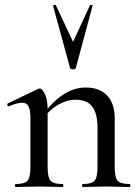

<svg xmlns="http://www.w3.org/2000/svg" viewBox="-20 -750 560 770"><path d="M312 0Q309 0 309 -6Q309 -12 312 -12Q348 -12 359.5 -25.5Q371 -39 371 -81V-238Q371 -295 350 -322.5Q329 -350 283 -350Q248 -350 212.5 -329.5Q177 -309 152 -273L148 -285Q189 -341 232.5 -370Q276 -399 324 -399Q379 -399 409.5 -367Q440 -335 440 -276V-81Q440 -39 451.5 -25.5Q463 -12 500 -12Q503 -12 503 -6Q503 0 500 0Q481 0 457 -1Q433 -2 406 -2Q379 -2 354.5 -1Q330 0 312 0ZM43 0Q40 0 40 -6Q40 -12 43 -12Q79 -12 90.5 -25.5Q102 -39 102 -81V-276Q102 -308 94.5 -323Q87 -338 69 -338Q59 -338 46 -334.5Q33 -331 16 -324Q12 -322 10 -327.5Q8 -333 11 -335L134 -394Q138 -395 140 -395Q149 -395 160 -373Q171 -351 171 -310V-81Q171 -39 182.5 -25.5Q194 -12 231 -12Q234 -12 234 -6Q234 0 231 0Q212 0 188 -1Q164 -2 137 -2Q110 -2 85.5 -1Q61 0 43 0ZM193 -726Q192 -729 197.5 -730Q203 -731 204 -729L273 -582L341 -729Q342 -731 347.5 -730Q353 -729 351 -726L284 -477Q283 -472 273 -472Q263 -472 261 -477Z"/></svg>

Font: Cormorant Medium
Style: Regular
Weight: 500
Designer: Christian Thalmann (Catharsis Fonts)
Foundry: Catharsis Fonts
Version: Version 4.000